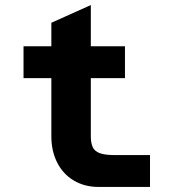

<svg xmlns="http://www.w3.org/2000/svg" viewBox="-20 -739 690 759"><path d="M370 0Q314 0 271.5 -25.5Q229 -51 206 -96.5Q183 -142 183 -200V-649L339 -719V-200Q339 -174 346.5 -157.5Q354 -141 374.5 -133.5Q395 -126 432 -126H573V0ZM73 -430V-556H474V-430Z"/></svg>

Font: Azeret Mono
Style: Bold
Weight: 700
Designer: Martin Vácha
Foundry: Displaay
Version: Version 1.002